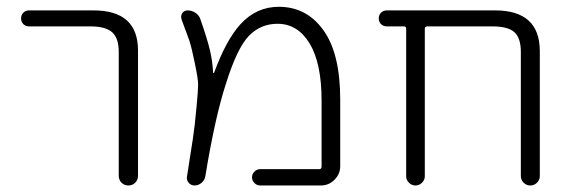

<svg xmlns="http://www.w3.org/2000/svg" viewBox="-20 -576 1701 574"><path d="M66.4 -497.1Q56.6 -497.1 49.8 -503.9Q43 -510.7 43 -521Q43 -531.2 49.8 -538.1Q56.6 -544.9 66.4 -544.9H259.8Q392.6 -544.9 392.6 -424.8V-50.8Q392.6 -38.1 384.3 -29.8Q376 -21.5 363.8 -21.5Q351.6 -21.5 343.3 -29.8Q335 -38.1 335 -50.8V-420.9Q335 -461.9 315.4 -479.5Q295.9 -497.1 250 -497.1Z M757.8 -21.5Q748 -21.5 740.7 -28.8Q733.4 -36.1 733.4 -45.9Q733.4 -55.7 740.7 -63Q748 -70.3 757.8 -70.3H934.6Q941.4 -70.3 941.4 -78.1V-275.4Q941.4 -386.7 905.8 -445.8Q870.1 -504.9 809.6 -504.9Q758.8 -504.9 723.6 -468.3Q688.5 -431.6 655.3 -325.2Q623 -226.6 593.8 -48.8Q591.8 -37.1 582.5 -29.3Q573.2 -21.5 561.5 -21.5Q550.8 -21.5 543.9 -29.8Q537.1 -38.1 539.1 -48.8Q551.8 -127.9 556.6 -161.1Q562.5 -199.2 567.4 -254.9Q572.3 -305.7 572.3 -323.2Q572.3 -339.8 562.5 -386.7Q553.7 -430.7 545.9 -455.1Q539.1 -473.6 522.5 -518.6Q521.5 -522.5 521.5 -525.4Q521.5 -531.2 524.4 -536.1Q530.3 -544.9 541 -544.9Q553.7 -544.9 564.5 -537.6Q575.2 -530.3 579.1 -518.6Q598.6 -462.9 607.4 -426.8Q615.2 -394.5 617.2 -358.4Q617.2 -357.4 618.2 -357.4Q619.1 -357.4 620.1 -358.4Q655.3 -455.1 698.2 -502.9Q746.1 -555.7 813.5 -555.7Q896.5 -555.7 946.8 -485.8Q997.1 -416 997.1 -278.3V-79.1Q997.1 -55.7 980 -38.6Q962.9 -21.5 939.5 -21.5Z M1537.1 -420.9Q1537.1 -461.9 1518.1 -479.5Q1499 -497.1 1452.1 -497.1H1257.8Q1250 -497.1 1250 -490.2V-48.8Q1250 -38.1 1241.7 -29.8Q1233.4 -21.5 1222.2 -21.5Q1210.9 -21.5 1202.6 -29.8Q1194.3 -38.1 1194.3 -48.8V-490.2Q1194.3 -497.1 1187.5 -497.1H1136.7Q1126 -497.1 1119.1 -503.9Q1112.3 -510.7 1112.3 -521Q1112.3 -531.2 1119.1 -538.1Q1126 -544.9 1136.7 -544.9H1460Q1592.8 -544.9 1593.8 -424.8V-49.8Q1593.8 -38.1 1585.4 -29.8Q1577.1 -21.5 1565.4 -21.5Q1553.7 -21.5 1545.4 -29.8Q1537.1 -38.1 1537.1 -49.8Z"/></svg>

Font: Gen Jyuu Gothic Light
Style: Regular
Weight: 200
Designer: [Source Han Sans]
Ryoko NISHIZUKA  (kana & ideographs); Paul D. Hunt (Latin, Greek & Cyrillic); Wenlong ZHANG  (bopomofo
Version: Version 1.002.20150607